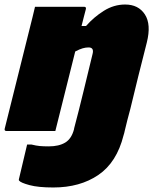

<svg xmlns="http://www.w3.org/2000/svg" viewBox="-53 -580 678 850"><path d="M163 68Q208 68 236 51Q264 34 275 -9V-11Q297 -94 317 -177Q337 -260 357 -342Q364 -370 339 -370Q326 -370 312.5 -366Q299 -362 280 -352Q258 -264 236 -176Q214 -88 192 0H-24Q-35 0 -32 -11Q-4 -121 23 -231.5Q50 -342 78 -452Q85 -479 91 -504Q97 -529 102 -550H319Q330 -550 327 -539Q322 -521 317.5 -502.5Q313 -484 308 -465H328Q362 -504 406.5 -532Q451 -560 501 -560Q560 -560 588.5 -516Q617 -472 597 -392Q578 -319 560 -245.5Q542 -172 524 -98Q517 -73 511 -49Q505 -25 499 0Q498 4 497 9Q496 14 494 19Q464 139 382.5 194.5Q301 250 183 250Q116 250 77.5 239.5Q39 229 32 220Q29 217 31 212Q40 175 49 136Q58 97 67 60H87Q107 65 123 66.5Q139 68 163 68Z"/></svg>

Font: Recursive Mn Lnr St XBk
Style: Italic
Weight: 1000
Italic angle: -15°
Monospace: yes
Version: Version 1.079;hotconv 1.0.112;makeotfexe 2.5.65598; ttfautoh